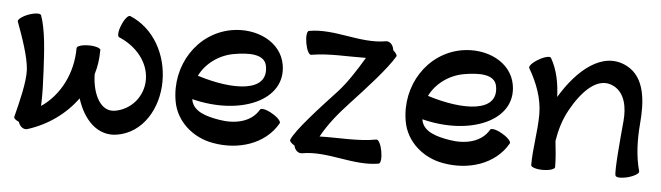

<svg xmlns="http://www.w3.org/2000/svg" viewBox="-44 -767 3442 1000"><g transform="rotate(5 1676.5 -266.5)"><path d="M120 42C225 9 315 -56 377 -141C411 -31 487 48 589 30C722 7 799 -126 799 -267C799 -406 729 -538 602 -591C592 -595 573 -573 560 -541C546 -509 544 -480 554 -476C643 -439 712 -361 712 -267C712 -181 651 -108 567 -93C489 -79 447 -172 444 -268C444 -270 444 -272 444 -274C456 -313 462 -355 462 -399C463 -399 463 -400 463 -400C463 -411 435 -420 400 -420C365 -420 338 -411 338 -400C338 -272 280 -152 180 -84C183 -144 180 -209 177 -269C172 -365 167 -476 139 -555C135 -565 106 -564 73 -552C41 -540 18 -522 21 -512C51 -431 86 -332 90 -265C93 -200 67 -98 46 -15C44 -8 55 1 73 9V11C81 34 101 48 120 42Z M1426 -102C1432 -111 1412 -133 1382 -150C1352 -168 1324 -174 1318 -165C1279 -96 1192 -79 1111 -93C1045 -104 973 -123 962 -185V-188C1215 -124 1448 -222 1415 -408C1394 -527 1263 -586 1135 -564C955 -532 844 -353 876 -170C894 -65 983 12 1089 30C1221 54 1361 12 1426 -102ZM1157 -441C1232 -454 1318 -457 1329 -392C1353 -257 1170 -252 980 -312C1012 -377 1078 -427 1157 -441Z M1555 43C1689 19 1824 85 1958 62C1969 60 1972 31 1966 -3C1960 -37 1947 -63 1936 -62C1838 -44 1738 -55 1639 -52C1676 -120 1726 -180 1779 -237C1858 -322 1962 -435 2001 -502C2005 -508 1997 -520 1982 -533C1982 -536 1982 -538 1981 -539C1977 -563 1958 -580 1939 -576C1805 -553 1670 -619 1536 -595C1525 -593 1522 -564 1528 -530C1534 -496 1547 -470 1558 -472C1652 -488 1748 -479 1844 -481C1803 -412 1758 -343 1715 -296C1633 -208 1506 -71 1488 -21C1486 -14 1496 -4 1512 6H1513C1517 30 1536 46 1555 43Z M2629 -102C2635 -111 2615 -133 2585 -150C2555 -168 2527 -174 2521 -165C2482 -96 2395 -79 2314 -93C2248 -104 2176 -123 2165 -185V-188C2418 -124 2651 -222 2618 -408C2597 -527 2466 -586 2338 -564C2158 -532 2047 -353 2079 -170C2097 -65 2186 12 2292 30C2424 54 2564 12 2629 -102ZM2360 -441C2435 -454 2521 -457 2532 -392C2556 -257 2373 -252 2183 -312C2215 -377 2281 -427 2360 -441Z M2696 -502C2738 -430 2769 -350 2769 -267C2769 -177 2750 -89 2750 0C2750 11 2778 20 2812 20C2847 20 2875 11 2875 0C2875 -46 2870 -91 2865 -136C2874 -193 2890 -248 2918 -299C2973 -399 3056 -493 3143 -447C3203 -415 3215 -340 3209 -271C3200 -174 3185 -9 3192 16C3195 27 3224 28 3258 19C3291 10 3316 -6 3313 -16C3291 -96 3289 -180 3296 -263C3306 -378 3300 -505 3202 -557C3072 -626 2940 -509 2854 -365C2851 -435 2839 -504 2804 -565C2799 -574 2770 -568 2740 -550C2710 -533 2690 -511 2696 -502Z"/></g></svg>

Font: Nupuram
Style: Bold
Weight: 700
Designer: Santhosh Thottingal (santhosh.thottingal@gmail.com)
Foundry: SMC
Version: Version 1.000